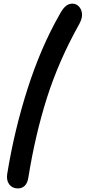

<svg xmlns="http://www.w3.org/2000/svg" viewBox="-20 -861 475 1065"><path d="M79.1 184.1Q47.9 184.1 31.2 161.6Q14.6 139.2 20 104Q59.1 -137.7 132.8 -368.2Q206.5 -598.6 310.1 -779.8Q327.1 -812 344 -826.4Q360.8 -840.8 381.8 -840.8Q401.9 -840.8 417 -825.7Q432.1 -810.5 434.8 -785.6Q437.5 -760.7 419.9 -728Q306.6 -525.9 241.2 -320.8Q175.8 -115.7 137.2 124Q132.8 153.8 117.7 168.9Q102.5 184.1 79.1 184.1Z"/></svg>

Font: Shantell Sans Irregular Bouncy
Style: Regular
Weight: 500
Designer: Stephen Nixon, Anya Danilova, Shantell Martin
Foundry: Arrow Type
Version: Version 1.006;[9816181b4]